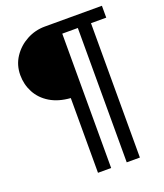

<svg xmlns="http://www.w3.org/2000/svg" viewBox="-162 -860 958 1124"><g transform="rotate(-20 316.5 -298.5)"><path d="M252 157V-308.6Q177 -314 125 -345.5Q73 -377 46.5 -427Q20 -477 20 -535Q20 -598 53 -647.5Q86 -697 139 -725.5Q192 -754 252 -754H608V-680H513V157H431V-680H334V157Z"/></g></svg>

Font: Libre Bodoni
Style: Regular
Weight: 400
Designer: Pablo Impallari, Rodrigo Fuenzalida
Foundry: Impallari Type
Version: Version 2.005;gftools[0.9.23]